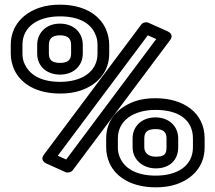

<svg xmlns="http://www.w3.org/2000/svg" viewBox="-20 -766 920 821"><path d="M236 -696C320 -696 368 -665 387 -621C394 -606 397 -591 397 -574V-537C397 -458 328 -416 237 -416C153 -416 106 -448 86 -491C79 -505 76 -520 76 -537V-574C76 -654 145 -696 236 -696ZM26 -574V-537C26 -514 31 -491 40 -470C70 -404 141 -366 237 -366C269 -366 299 -370 325 -379C393 -402 447 -455 447 -537V-574C447 -597 442 -620 433 -641C404 -707 333 -746 236 -746C204 -746 175 -742 149 -733C80 -710 26 -656 26 -574ZM236 -665C178 -665 139 -626 139 -574V-537C139 -483 179 -447 237 -447C295 -447 334 -485 334 -537V-574C334 -627 295 -665 236 -665ZM236 -615C272 -615 284 -599 284 -574V-537C284 -512 272 -497 237 -497C200 -497 189 -512 189 -537V-574C189 -599 202 -615 236 -615ZM645 -296C750 -296 805 -249 805 -174V-136C805 -56 737 -15 646 -15C562 -15 513 -47 494 -90C487 -104 484 -119 484 -136V-174C484 -253 554 -296 645 -296ZM434 -174V-136C434 -113 439 -90 448 -69C478 -3 550 35 646 35C678 35 708 31 734 22C802 -1 855 -54 855 -136V-174C855 -284 765 -346 645 -346C612 -346 583 -342 557 -333C490 -309 434 -258 434 -174ZM645 -264C587 -264 547 -227 547 -174V-136C547 -83 591 -46 646 -46C707 -46 742 -83 742 -136V-174C742 -226 703 -264 645 -264ZM645 -214C681 -214 692 -199 692 -174V-136C692 -108 684 -96 646 -96C612 -96 597 -115 597 -136V-174C597 -199 608 -214 645 -214ZM263 -84 227 -100 612 -615 648 -599ZM260 -30C270 -26 284 -29 291 -38L707 -594C725 -617 703 -629 697 -632L614 -669C604 -673 591 -670 584 -661L168 -105C150 -82 172 -70 178 -67Z"/></svg>

Font: Asimov
Style: XWidOu
Weight: 500
Designer: Google
Version: Version 2.000980; 2014